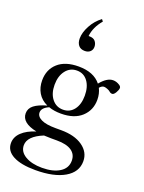

<svg xmlns="http://www.w3.org/2000/svg" viewBox="-187 -861 906 1207"><g transform="rotate(20 266.0 -258.0)"><path d="M244.1 -550.8Q215.8 -550.8 201.7 -568.1Q187.5 -585.4 187.5 -614.3Q187.5 -653.8 212.2 -700Q236.8 -746.1 277.8 -776.4L288.1 -763.2Q241.2 -708 234.9 -647.5H240.2Q268.6 -647.5 280.8 -631.6Q293 -615.7 293 -595.7Q293 -575.7 279.5 -563.2Q266.1 -550.8 244.1 -550.8ZM237.3 -129.4Q190.9 -129.4 155.8 -142.1Q109.4 -122.1 109.4 -90.8Q109.4 -64 141.6 -48.1Q173.8 -32.2 238.3 -32.2H275.4Q365.2 -32.2 419.2 5.6Q473.1 43.5 473.1 104.5Q473.1 176.8 402.3 218Q331.5 259.3 208 259.3Q111.8 259.3 59.1 231.4Q6.3 203.6 6.3 151.4Q6.3 110.4 39.3 78.9Q72.3 47.4 131.8 28.8Q29.3 7.8 29.3 -56.2Q29.3 -88.9 57.1 -110.6Q85 -132.3 140.6 -147.9Q98.6 -167 77.1 -203.1Q55.7 -239.3 55.7 -286.1Q55.7 -358.4 104.5 -402.3Q153.3 -446.3 242.7 -446.3Q344.2 -446.3 392.1 -386.2Q435.1 -439 475.6 -439Q498.5 -439 519.5 -425.3Q531.7 -417.5 531.7 -407.2Q531.7 -395 520.3 -375.7Q508.8 -356.4 498 -356.4Q486.8 -356.4 478 -364.7Q471.7 -370.6 458.3 -375.7Q444.8 -380.9 436 -380.9Q421.4 -380.9 406.7 -363.8Q423.8 -329.6 423.8 -289.1Q423.8 -219.2 375 -174.3Q326.2 -129.4 237.3 -129.4ZM241.2 -157.2Q286.6 -157.2 313.7 -192.6Q340.8 -228 340.8 -286.6Q340.8 -345.7 314 -382.1Q287.1 -418.5 241.2 -418.5Q195.3 -418.5 167 -381.8Q138.7 -345.2 138.7 -286.6Q138.7 -228.5 167 -192.9Q195.3 -157.2 241.2 -157.2ZM86.9 136.7Q86.9 180.2 130.1 205.8Q173.3 231.4 242.2 231.4Q315.4 231.4 359.6 203.6Q403.8 175.8 403.8 125.5Q403.8 83.5 370.6 60.5Q337.4 37.6 272 37.6H234.4Q208 37.6 185.5 36.1Q86.9 76.2 86.9 136.7Z"/></g></svg>

Font: Elstob
Style: Regular
Weight: 400
Designer: Peter S. Baker
Version: Version 1.015